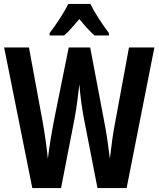

<svg xmlns="http://www.w3.org/2000/svg" viewBox="-20 -955 806 975"><path d="M327 -935Q313 -906 284.5 -862Q256 -818 232 -787V-775H306Q321 -788 341 -810Q361 -832 383 -858Q428 -803 460 -775H533V-787Q506 -823 480.5 -862.5Q455 -902 439 -935ZM635 -714 566 -340Q557 -296 550 -245Q543 -194 538 -149Q532 -199 524.5 -249.5Q517 -300 509 -339L438 -714H329L253 -338Q246 -302 237.5 -250Q229 -198 223 -149Q219 -190 211.5 -243Q204 -296 196 -340L127 -714H1L144 0H290L360 -360Q367 -399 373 -445Q379 -491 383 -527Q387 -477 393 -434Q399 -391 405 -359L475 0H623L764 -714Z"/></svg>

Font: Noto Sans UI Condensed
Style: Bold
Weight: 700
Width: 3
Designer: Monotype Design Team
Foundry: Monotype Imaging Inc.
Version: 1.001